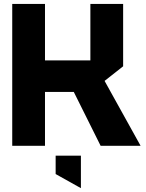

<svg xmlns="http://www.w3.org/2000/svg" viewBox="-20 -739 740 973"><path d="M490 0 354 -273H208V0H42V-719H208V-433H438V-719H604V-403L510 -329L692 -1V0ZM389 214 262 143V50H390V214Z"/></svg>

Font: Foldit Thin
Style: Bold
Weight: 700
Version: Version 1.003